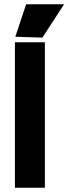

<svg xmlns="http://www.w3.org/2000/svg" viewBox="-20 -878 320 898"><path d="M49.8 0V-680.2H189.9V0ZM51.8 -706.1 102.1 -857.9H279.8L178.2 -702.1Z"/></svg>

Font: Apfel Grotezk
Style: Bold
Weight: 700
Designer: Luigi Gorlero
Foundry: Collletttivo
Version: Version 2.000;FEAKit 1.0